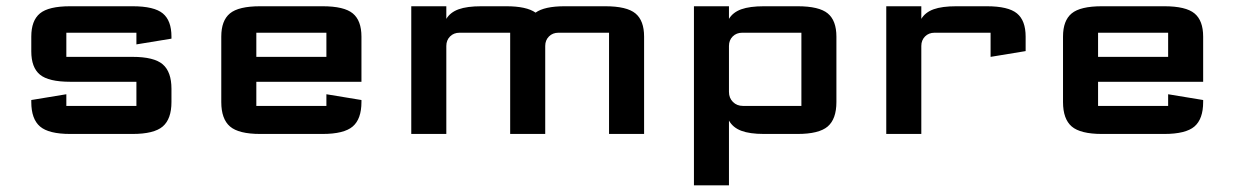

<svg xmlns="http://www.w3.org/2000/svg" viewBox="-20 -420 3871 602"><path d="M407.7 -317.4H188V-241.7H395.5Q462.9 -241.7 490.2 -218.3Q517.6 -194.8 517.6 -141.6V-100.1Q517.6 -46.9 490.2 -23.4Q462.9 0 395.5 0H200.2Q132.8 0 105.5 -23.4Q78.1 -46.9 78.1 -100.1V-106.4L188 -124.5V-87.9H407.7V-163.6H200.2Q132.3 -163.6 105.2 -186Q78.1 -208.5 78.1 -258.8V-305.2Q78.1 -355.5 105.2 -377.9Q132.3 -400.4 200.2 -400.4H395.5Q463.4 -400.4 490.5 -377.9Q517.6 -355.5 517.6 -305.2V-298.8L407.7 -280.8Z M1113.3 -106.4V-100.1Q1113.3 -46.9 1085.9 -23.4Q1058.6 0 991.2 0H795.9Q728.5 0 701.2 -23.4Q673.8 -46.9 673.8 -100.1V-305.2Q673.8 -355.5 700.9 -377.9Q728 -400.4 795.9 -400.4H991.2Q1059.1 -400.4 1086.2 -377.9Q1113.3 -355.5 1113.3 -305.2V-163.6H783.7V-87.9H1003.4V-124.5ZM1003.4 -241.7V-317.4H783.7V-241.7Z M1379.4 0H1269.5V-400.4H1379.4V-360.8Q1391.6 -381.3 1418 -390.9Q1444.3 -400.4 1489.3 -400.4H1567.4Q1630.9 -400.4 1659.2 -380.4Q1687 -400.4 1750.5 -400.4H1877.4Q1945.3 -400.4 1972.4 -377.9Q1999.5 -355.5 1999.5 -305.2V0H1889.6V-317.4H1731Q1712.9 -317.4 1701.2 -305.7Q1689.5 -293.9 1689.5 -275.9V0H1579.6V-317.4H1420.9Q1402.8 -317.4 1391.1 -305.7Q1379.4 -293.9 1379.4 -275.9Z M2265.6 161.1H2155.8V-400.4H2265.6V-360.8Q2277.8 -381.3 2304.2 -390.9Q2330.6 -400.4 2375.5 -400.4H2480.5Q2548.3 -400.4 2575.4 -377.9Q2602.5 -355.5 2602.5 -305.2V-100.1Q2602.5 -46.9 2575.2 -23.4Q2547.9 0 2480.5 0H2375.5Q2330.6 0 2304.2 -10Q2277.8 -20 2265.6 -42ZM2492.7 -317.4H2307.1Q2289.1 -317.4 2277.3 -305.7Q2265.6 -293.9 2265.6 -275.9V-131.8Q2265.6 -112.8 2278.1 -100.3Q2290.5 -87.9 2309.6 -87.9H2492.7Z M2868.7 0H2758.8V-400.4H2868.7V-360.8Q2880.9 -381.3 2907.2 -390.9Q2933.6 -400.4 2978.5 -400.4H3073.7Q3141.6 -400.4 3168.7 -377.9Q3195.8 -355.5 3195.8 -305.2V-259.8L3085.9 -241.7V-317.4H2910.2Q2892.1 -317.4 2880.4 -305.7Q2868.7 -293.9 2868.7 -275.9Z M3752.4 -106.4V-100.1Q3752.4 -46.9 3725.1 -23.4Q3697.8 0 3630.4 0H3435.1Q3367.7 0 3340.3 -23.4Q3313 -46.9 3313 -100.1V-305.2Q3313 -355.5 3340.1 -377.9Q3367.2 -400.4 3435.1 -400.4H3630.4Q3698.2 -400.4 3725.3 -377.9Q3752.4 -355.5 3752.4 -305.2V-163.6H3422.9V-87.9H3642.6V-124.5ZM3642.6 -241.7V-317.4H3422.9V-241.7Z"/></svg>

Font: Squarish Sans CT
Style: Regular
Weight: 400
Version: Version 0.9